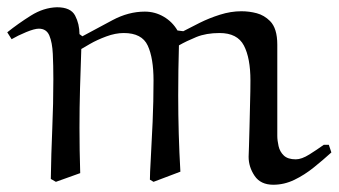

<svg xmlns="http://www.w3.org/2000/svg" viewBox="-30 -491 933 529"><path d="M393 10 383 4Q383 -12 385.5 -55Q388 -98 390.5 -155Q393 -212 393 -269Q393 -331 377 -365.5Q361 -400 311 -400Q288 -400 262.5 -390.5Q237 -381 218 -370Q199 -359 194 -356Q192 -302 190.5 -248Q189 -194 189 -139Q189 -108 189.5 -76.5Q190 -45 191 -14L124 10L110 2Q111 -67 114 -136Q117 -205 117 -273Q117 -311 115.5 -342.5Q114 -374 106 -393Q98 -412 77 -412Q65 -412 42 -402.5Q19 -393 2 -383L-10 -402Q20 -426 55 -448Q90 -470 127 -471Q165 -471 177 -448Q189 -425 189 -397L197 -391Q236 -412 280 -435.5Q324 -459 369 -459Q397 -459 421 -445Q445 -431 459 -407L475 -405Q494 -415 520 -428Q546 -441 576 -450.5Q606 -460 635 -460Q657 -460 677.5 -454.5Q698 -449 714 -433Q734 -413 734 -368Q734 -323 734 -248V-117Q734 -104 737.5 -88.5Q741 -73 752 -62.5Q763 -52 785 -52Q801 -52 822.5 -65.5Q844 -79 862 -92H876L883 -71Q861 -51 835 -30Q809 -9 781 4.5Q753 18 723 18Q688 18 671.5 -6.5Q655 -31 655 -59Q655 -65 656 -88Q657 -111 657.5 -142.5Q658 -174 659 -207.5Q660 -241 660 -269Q660 -331 642 -365.5Q624 -400 575 -400Q538 -400 511 -389Q484 -378 463 -366Q462 -332 461.5 -297.5Q461 -263 461 -228Q461 -122 467 -18Z"/></svg>

Font: Aref Ruqaa Ink
Style: Regular
Weight: 400
Designer: Abdullah Aref
Version: Version 1.005